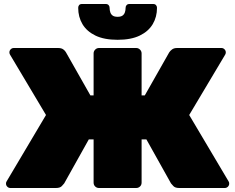

<svg xmlns="http://www.w3.org/2000/svg" viewBox="-20 -940 1176 960"><path d="M32 0Q23 0 16.5 -6.5Q10 -13 10 -22Q10 -29 13 -33L210 -365L30 -667Q27 -672 27 -678Q27 -687 33.5 -693.5Q40 -700 49 -700H270Q287 -700 296.5 -693Q306 -686 310 -678L432 -463H448V-673Q448 -684 456 -692Q464 -700 475 -700H661Q672 -700 680 -692Q688 -684 688 -673V-463H704L826 -678Q831 -686 840.5 -693Q850 -700 866 -700H1087Q1096 -700 1102.5 -693.5Q1109 -687 1109 -678Q1109 -672 1106 -667L926 -365L1123 -33Q1126 -29 1126 -22Q1126 -13 1119.5 -6.5Q1113 0 1104 0H876Q856 0 847 -9.5Q838 -19 835 -23L712 -243H688V-27Q688 -15 680 -7.5Q672 0 661 0H475Q464 0 456 -7.5Q448 -15 448 -27V-243H424L301 -23Q298 -19 289 -9.5Q280 0 260 0ZM568 -741Q501 -741 457.5 -762Q414 -783 392.5 -819Q371 -855 371 -901Q371 -909 375.5 -914.5Q380 -920 390 -920H509Q518 -920 523 -914.5Q528 -909 528 -901Q528 -889 531.5 -878.5Q535 -868 543.5 -862Q552 -856 568 -856Q584 -856 592.5 -862Q601 -868 604.5 -878.5Q608 -889 608 -901Q608 -909 613 -914.5Q618 -920 627 -920H746Q755 -920 760 -914.5Q765 -909 765 -901Q765 -855 743.5 -819Q722 -783 678.5 -762Q635 -741 568 -741Z"/></svg>

Font: Rubik Light Black
Style: Regular
Weight: 900
Version: Version 2.104